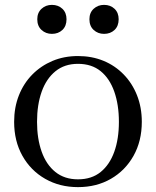

<svg xmlns="http://www.w3.org/2000/svg" viewBox="-20 -758 640 788"><path d="M253 -679Q253 -651 236 -635Q219 -619 193 -619Q168 -619 150.5 -635Q133 -651 133 -679Q133 -706 150.5 -722Q168 -738 193 -738Q219 -738 236 -722Q253 -706 253 -679ZM467 -679Q467 -651 450 -635Q433 -619 407 -619Q382 -619 364.5 -635Q347 -651 347 -679Q347 -706 364.5 -722Q382 -738 407 -738Q433 -738 450 -722Q467 -706 467 -679ZM562 -258Q562 -179 528 -118.5Q494 -58 435 -24Q376 10 300 10Q225 10 165.5 -24Q106 -58 72 -118.5Q38 -179 38 -258Q38 -317 57.5 -366.5Q77 -416 112.5 -452Q148 -488 195.5 -508Q243 -528 300 -528Q357 -528 404.5 -508.5Q452 -489 487.5 -452.5Q523 -416 542.5 -366.5Q562 -317 562 -258ZM132 -258Q132 -189 151 -135.5Q170 -82 207.5 -52Q245 -22 300 -22Q356 -22 393 -52Q430 -82 449 -135Q468 -188 468 -258Q468 -328 449 -382Q430 -436 393 -466Q356 -496 300 -496Q245 -496 207.5 -465.5Q170 -435 151 -381.5Q132 -328 132 -258Z"/></svg>

Font: Roboto Serif 144pt
Style: Regular
Weight: 400
Version: Version 1.008